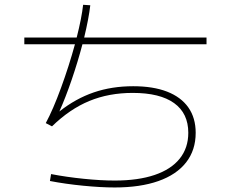

<svg xmlns="http://www.w3.org/2000/svg" viewBox="-20 -784 978 813"><path d="M191.4 -17.6 196.3 -46.9Q262.2 -34.2 334.7 -26.9Q407.2 -19.5 465.8 -19.5Q564.9 -19.5 634.8 -43.2Q704.6 -66.9 741 -112.3Q777.3 -157.7 777.3 -221.7Q777.3 -304.2 717.3 -347.4Q657.2 -390.6 542 -390.6Q440.9 -390.6 358.2 -356.4Q275.4 -322.3 200.2 -249L173.8 -262.7Q205.1 -320.8 238.5 -412.4Q272 -503.9 297.4 -596.7H83V-625H304.7Q325.7 -707.5 332 -763.7L362.3 -761.7Q356 -706.5 336.4 -625H854.5V-596.7H329.1Q309.6 -522.5 283.7 -446.8Q257.8 -371.1 231.4 -312Q300.8 -366.7 377.2 -392.8Q453.6 -418.9 543.9 -418.9Q628.4 -418.9 687.5 -396Q746.6 -373 777.6 -328.9Q808.6 -284.7 808.6 -221.7Q808.6 -148.4 768.1 -96.4Q727.5 -44.4 650.6 -17.3Q573.7 9.8 465.8 9.8Q406.7 9.8 332 2.4Q257.3 -4.9 191.4 -17.6Z"/></svg>

Font: Pretendard Thin
Style: Regular
Weight: 100
Designer: Base glyphs from Inter by Rasmus Andersson; Hangeul glyphs from Noto Sans CJK(Source Han Sans) by Jang Soo-young and Kan
Foundry: Kil Hyung-jin
Version: Version 1.309